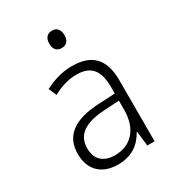

<svg xmlns="http://www.w3.org/2000/svg" viewBox="-182 -858 893 977"><g transform="rotate(-30 265.0 -369.5)"><path d="M273 -647C303 -647 317 -667 317 -697C317 -729 302 -749 273 -749C243 -749 228 -729 228 -697C228 -666 243 -647 273 -647ZM225 10C309 10 358 -31 389 -87H391L401 0H444V-359C444 -486 384 -542 271 -542C210 -542 159 -525 110 -500L130 -454C176 -479 222 -493 268 -493C346 -493 390 -456 390 -351V-312L293 -307C152 -300 73 -249 73 -139C73 -45 131 10 225 10ZM235 -39C171 -39 129 -72 129 -140C129 -221 190 -259 304 -265L390 -270V-217C390 -104 329 -39 235 -39Z"/></g></svg>

Font: Noto Sans Mono Condensed Light
Style: Regular
Weight: 300
Width: 3
Designer: Monotype Design Team
Foundry: Monotype Imaging Inc.
Version: Version 2.014